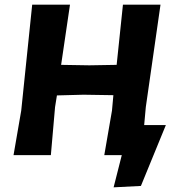

<svg xmlns="http://www.w3.org/2000/svg" viewBox="-20 -665 755 823"><path d="M427 0 460 -191 466 -257 338 -259 224 -256 216 -206 198 0H38L71 -191L118 -645H280L242 -387L363 -385L480 -387L507 -645H668L605 -206L598 -129H691L584 132L467 138L502 0Z"/></svg>

Font: Alegreya Sans SC ExtraBold
Style: Italic
Weight: 800
Italic angle: -7°
Designer: Juan Pablo del Peral
Foundry: Huerta Tipografica
Version: Version 2.007